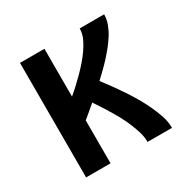

<svg xmlns="http://www.w3.org/2000/svg" viewBox="-124 -637 748 755"><g transform="rotate(-30 250.0 -260.0)"><path d="M59 0V-520H170V-303Q188 -318 204.5 -333.5Q221 -349 237.5 -365.5Q254 -382 269 -399.5Q284 -417 297 -435.5Q310 -454 320 -475.5Q330 -497 330 -520H441Q441 -498 433 -476.5Q425 -455 413 -436Q401 -417 387 -399.5Q373 -382 358 -365.5Q343 -349 327 -333.5Q311 -318 294 -302Q312 -279 328.5 -256Q345 -233 361 -209Q377 -185 391.5 -160Q406 -135 418 -109.5Q430 -84 439.5 -56.5Q449 -29 449 0H338Q338 -23 331.5 -44.5Q325 -66 316.5 -87Q308 -108 297.5 -128Q287 -148 275.5 -167Q264 -186 252 -205Q240 -224 227 -243Q213 -231 199 -219Q185 -207 170 -195V0Z"/></g></svg>

Font: Iosevka SS08 Regular
Style: Bold
Weight: 700
Monospace: yes
Designer: Belleve Invis
Foundry: Belleve Invis
Version: Version 16.3.4; ttfautohint (v1.8.4)